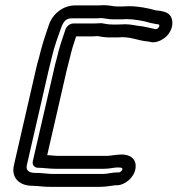

<svg xmlns="http://www.w3.org/2000/svg" viewBox="-20 -677 688 744"><path d="M438 -582H416C403 -582 390 -584 380 -586C378 -586 377 -587 375 -587H367C360 -587 354 -586 345 -586H264C251 -586 238 -575 234 -564C222 -528 209 -492 200 -451C196 -437 192 -422 189 -407L107 -52C104 -37 115 -27 126 -27C149 -27 167 -23 195 -23H384C406 -23 421 -28 433 -28C450 -28 455 -28 454 -20C453 -16 447 -10 442 -9H435C415 -9 396 -3 380 -3H192C182 -3 173 -3 165 -4L142 -6C132 -7 126 -7 117 -7C88 -7 80 -20 84 -37L169 -407C173 -424 177 -438 180 -452C190 -496 205 -536 219 -575C229 -598 238 -606 260 -606H350C355 -606 364 -606 370 -607C385 -607 396 -602 421 -602H443C450 -602 459 -602 468 -603C500 -603 537 -596 560 -589C561 -589 562 -588 563 -588L579 -585C583 -584 588 -583 592 -583C605 -582 593 -563 583 -564L574 -566C557 -569 539 -575 515 -577C502 -579 483 -583 465 -583C457 -583 449 -582 438 -582ZM361 -656H271C224 -656 184 -623 170 -582C156 -541 142 -501 131 -453C127 -440 122 -422 119 -407L34 -37C22 14 58 43 105 43C115 43 120 44 126 44L148 46C158 47 170 47 180 47H368C390 47 410 43 426 41H432C464 41 500 11 505 -24C511 -64 480 -81 444 -78C423 -77 407 -73 396 -73H207C192 -73 181 -75 163 -76L239 -407C243 -423 247 -437 250 -450C257 -481 265 -507 275 -536H334C341 -536 347 -536 357 -537H360C373 -534 389 -532 405 -532H427C436 -532 443 -532 454 -533C496 -532 512 -520 555 -516L565 -514C579 -511 597 -516 612 -526C646 -548 655 -587 643 -611C635 -626 622 -631 601 -635L583 -637C556 -645 517 -653 479 -653C471 -653 464 -652 455 -652H433C417 -652 406 -657 380 -657C374 -657 369 -656 361 -656Z"/></svg>

Font: Electronic
Style: OutlineIt
Weight: 700
Version: Version 1.011